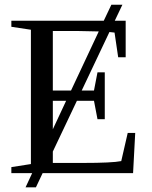

<svg xmlns="http://www.w3.org/2000/svg" viewBox="-20 -744 651 825"><path d="M163.1 0 134.3 61H89.8L118.2 0H28.8V-25.9L112.8 -39.1V-616.2L28.8 -628.9V-654.8H425.8L458.5 -723.6H505.9L473.1 -654.8H520V-498H487.8L472.2 -604L450.2 -606.4L331.1 -355H383.8L398.9 -433.1H430.2V-231.9H398.9L383.8 -311H310.5L207 -92.8V-43.9H335.9Q461.9 -43.9 501 -51.8L528.8 -172.9H561L551.8 0ZM207 -355H285.2L404.3 -608.9L314 -610.8H207ZM207 -188.5 264.2 -311H207Z"/></svg>

Font: Times New Roman
Style: Regular
Weight: 400
Designer: Steve Matteson
Foundry: Ascender Corporation
Version: Version 2.00.3